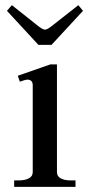

<svg xmlns="http://www.w3.org/2000/svg" viewBox="-20 -725 348 745"><path d="M7 -683 26 -705 132 -621Q147 -610 155 -610Q162 -610 177 -621L284 -705L302 -683L180 -551H129ZM35 -25H53Q77 -25 92 -33Q107 -41 107 -57V-394Q107 -416 86 -416Q80 -416 70.5 -412.5Q61 -409 57 -408L49 -431L175 -475H201V-57Q201 -41 215.5 -33Q230 -25 254 -25H273V0H35Z"/></svg>

Font: TavirajRegular
Style: Regular
Weight: 400
Designer: Katatrad Team
Foundry: CadsonDemak
Version: Version 1.001